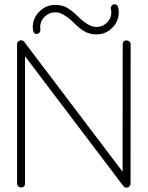

<svg xmlns="http://www.w3.org/2000/svg" viewBox="-20 -857 680 884"><path d="M490.2 -820.3Q490.2 -827.1 495.1 -832.3Q500 -837.4 507.3 -837.4Q520 -837.4 523.4 -825.4Q526.9 -813.5 526.9 -800.8Q526.9 -758.8 496.6 -728.8Q466.3 -698.7 424.8 -698.7Q390.6 -698.7 366.7 -713.9Q342.8 -729 323.2 -749Q303.7 -769 282.7 -782.7Q272 -790 260.5 -795.2Q249 -800.3 234.4 -800.3Q206.1 -800.3 185.5 -780Q165 -759.8 165 -731Q165 -727.5 165.5 -724.4Q166 -721.2 166 -717.8Q166 -710.9 160.9 -705.8Q155.8 -700.7 148.9 -700.7Q137.7 -700.7 134.3 -710.2Q130.9 -719.7 130.9 -731.4Q130.9 -773.4 161.4 -804Q191.9 -834.5 233.9 -834.5Q268.6 -834.5 292.5 -819.1Q316.4 -803.7 336.2 -783.7Q356 -763.7 377 -749.5Q388.2 -742.2 399.2 -737.5Q410.2 -732.9 424.3 -732.9Q452.6 -732.9 472.7 -752.7Q492.7 -772.5 492.7 -801.3Q492.7 -806.2 491.5 -810.8Q490.2 -815.4 490.2 -820.3ZM77.1 -671.4Q86.4 -671.4 91.8 -664.1L544.4 -66.4L544.9 -652.3V-652.8Q544.9 -670.9 563 -670.9Q570.8 -670.9 576.2 -665.8Q581.5 -660.6 581.5 -652.8V-652.3L581.1 -11.7Q581.1 -3.9 575.7 1.5Q570.3 6.8 562.5 6.8Q553.2 6.8 547.9 -0.5L95.2 -598.1V-12.2Q95.2 5.9 77.1 5.9Q69.3 5.9 64 0.7Q58.6 -4.4 58.6 -12.2V-652.8Q58.6 -660.6 64 -666Q69.3 -671.4 77.1 -671.4Z"/></svg>

Font: Manjari Thin
Style: Regular
Weight: 100
Designer: Santhosh Thottingal <santhosh.thottingal@gmail.com>
Version: Version 2.000